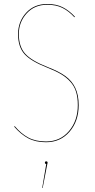

<svg xmlns="http://www.w3.org/2000/svg" viewBox="-20 -710 482 971"><path d="M218.8 -689.9Q264.6 -689.9 297.4 -673.3Q330.1 -656.7 358.9 -625.5L356.4 -622.6Q328.1 -653.8 295.9 -669.9Q263.7 -686 218.8 -686Q154.8 -686 115 -642.3Q75.2 -598.6 75.2 -537.6Q75.2 -475.1 106.7 -439.2Q138.2 -403.3 221.7 -370.6Q277.8 -349.1 310.5 -325.4Q343.3 -301.8 360.6 -265.9Q377.9 -230 377.9 -178.2Q377.9 -97.7 332 -44.2Q286.1 9.3 212.9 9.3Q160.2 9.3 122.6 -10.7Q85 -30.8 51.8 -69.3L54.2 -72.3Q86.9 -33.7 123.5 -14.2Q160.2 5.4 212.9 5.4Q284.2 5.4 328.9 -47.1Q373.5 -99.6 373.5 -178.2Q373.5 -216.8 364.7 -245.4Q356 -273.9 336.2 -296.1Q316.4 -318.4 289.1 -334.7Q261.7 -351.1 220.7 -367.2Q135.7 -400.4 103.5 -436.8Q71.3 -473.1 71.3 -537.6Q71.3 -600.6 112.1 -645.3Q152.8 -689.9 218.8 -689.9ZM220.7 112.8Q220.7 114.7 216.8 131.8L195.8 240.7H193.4L213.9 119.6Q207 118.7 207 112.8Q207 106 213.9 106Q220.7 106 220.7 112.8Z"/></svg>

Font: Fira Sans Compressed Four
Style: Regular
Weight: 100
Width: 1
Designer: Carrois Corporate & Edenspiekermann AG
Foundry: Carrois Corporate GbR & Edenspiekermann AG
Version: Version 4.203;PS 004.203;hotconv 1.0.88;makeotf.lib2.5.64775